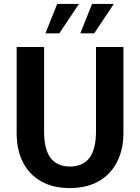

<svg xmlns="http://www.w3.org/2000/svg" viewBox="-20 -940 715 980"><path d="M205 -700V-271Q205 -176 239 -133Q273 -90 337 -90Q402 -90 436 -133.5Q470 -177 470 -271V-700H610V-262Q610 -176 577 -112.5Q544 -49 483 -14.5Q422 20 336 20Q251 20 190 -14.5Q129 -49 97 -112Q65 -175 65 -262V-700ZM450 -920H561L461 -770H390ZM272 -920H383L283 -770H212Z"/></svg>

Font: Moderustic SemiBold
Style: Regular
Weight: 600
Designer: Tural Alisoy
Foundry: TAFT Foundry
Version: Version 2.120